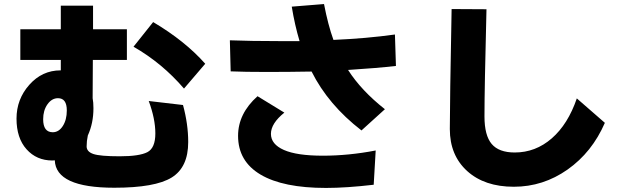

<svg xmlns="http://www.w3.org/2000/svg" viewBox="-20 -842 3040 936"><path d="M275.4 -499H276.4V-549.8H79.1V-699.2H276.4V-814.5H433.6V-699.2H598.6V-549.8H432.6L431.6 -363.3Q435.5 -343.8 435.5 -314.5Q435.5 -241.2 408.2 -181.6Q402.3 -154.3 402.3 -128.4Q402.3 -102.5 435.1 -91.3Q467.8 -80.1 563.5 -80.1Q659.2 -80.1 698.2 -100.1Q737.3 -120.1 737.3 -191.4Q737.3 -262.7 705.1 -349.6L872.1 -330.1Q897.5 -237.3 897.5 -149.4Q897.5 -26.4 816.9 23.4Q736.3 73.2 537.1 73.2Q252 73.2 247.1 -60.5L235.4 -59.6Q158.2 -59.6 109.4 -114.3Q60.5 -168.9 60.5 -263.7Q60.5 -358.4 123 -428.7Q185.5 -499 275.4 -499ZM190.4 -260.7Q190.4 -197.3 237.3 -197.3Q266.6 -197.3 286.1 -227.5Q305.7 -257.8 305.7 -303.7Q305.7 -363.3 262.7 -363.3Q232.4 -363.3 211.4 -333.5Q190.4 -303.7 190.4 -260.7ZM630.9 -614.3 726.6 -734.4Q881.8 -642.6 980.5 -531.2L877 -410.2Q770.5 -534.2 630.9 -614.3Z M1100.6 -645.5Q1203.1 -641.6 1341.8 -641.6H1440.4Q1417 -719.7 1402.3 -809.6L1559.6 -822.3Q1579.1 -720.7 1605.5 -647.5Q1765.6 -654.3 1905.3 -673.8L1910.2 -520.5Q1816.4 -509.8 1676.8 -501Q1741.2 -400.4 1856.4 -309.6L1742.2 -206.1Q1580.1 -331.1 1499 -493.2Q1387.7 -491.2 1280.8 -491.2Q1173.8 -491.2 1104.5 -494.1ZM1140.6 -179.7Q1140.6 -288.1 1235.4 -373L1366.2 -293Q1300.8 -240.2 1300.8 -189.5Q1300.8 -138.7 1364.3 -110.8Q1427.7 -83 1553.7 -83Q1679.7 -83 1811.5 -108.4L1801.8 58.6Q1668.9 74.2 1569.3 74.2Q1360.4 74.2 1250.5 9.3Q1140.6 -55.7 1140.6 -179.7Z M2181.6 -797.9 2351.6 -796.9Q2341.8 -408.2 2341.8 -274.4Q2341.8 -181.6 2377 -140.1Q2412.1 -98.6 2489.3 -98.6Q2590.8 -98.6 2669.9 -167.5Q2749 -236.3 2792 -362.3L2928.7 -243.2Q2866.2 -99.6 2747.1 -15.6Q2627.9 68.4 2484.9 68.4Q2341.8 68.4 2257.3 -8.3Q2172.9 -85 2172.9 -212.9Q2172.9 -340.8 2181.6 -797.9Z"/></svg>

Font: GenEi M Gothic v2 Heavy
Style: Regular
Weight: 800
Version: Version 2.0